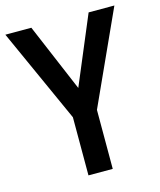

<svg xmlns="http://www.w3.org/2000/svg" viewBox="-108 -793 728 871"><g transform="rotate(-15 256.0 -357.0)"><path d="M257 -395 122 -714H0L199 -273V0H313V-277L512 -714H391Z"/></g></svg>

Font: Noto Sans UI SemiCondensed Medium
Style: Regular
Weight: 500
Width: 4
Designer: Monotype Design Team
Foundry: Monotype Imaging Inc.
Version: Version 1.901